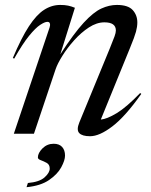

<svg xmlns="http://www.w3.org/2000/svg" viewBox="-20 -542 612 778"><path d="M37.5 -304.5 32 -307Q66.5 -388.5 97.2 -435.5Q128 -482.5 158.8 -502.2Q189.5 -522 224 -522Q242.5 -522 255.8 -519.2Q269 -516.5 283.5 -510.5L224.5 -322Q279.5 -407 319.2 -450Q359 -493 390.8 -507.5Q422.5 -522 453.5 -522Q499 -522 517.8 -501.2Q536.5 -480.5 536.5 -451Q536.5 -434 531 -413.5Q525.5 -393 506.5 -347L388.5 -57.5Q413 -59.5 452.5 -83.2Q492 -107 548 -165L552.5 -161.5Q487.5 -69.5 435.2 -29.8Q383 10 345 10Q313 10 301 -2.8Q289 -15.5 301.5 -46L425 -346Q439 -380 444.2 -394.8Q449.5 -409.5 449.5 -418.5Q449.5 -451.5 403 -451.5Q372 -451.5 340.2 -430.8Q308.5 -410 280.5 -378.8Q252.5 -347.5 232.8 -315.8Q213 -284 205.5 -262L117.5 0H36L181 -431Q184 -439.5 182.2 -446.5Q180.5 -453.5 172 -453.5Q161.5 -453.5 142.8 -441.2Q124 -429 97.8 -396.8Q71.5 -364.5 37.5 -304.5ZM133.5 96Q133.5 78 152.2 59.2Q171 40.5 197.5 40.5Q220 40.5 231.8 53.5Q243.5 66.5 243.5 88.5Q243.5 107.5 228.2 135.8Q213 164 178.8 187.5Q144.5 211 87.5 216.5L93 199.5Q139.5 195.5 160.5 176.8Q181.5 158 181.5 141Q181.5 125 169.5 118.2Q157.5 111.5 145.5 107.2Q133.5 103 133.5 96Z"/></svg>

Font: Newsreader Display
Style: Italic
Weight: 400
Italic angle: -17°
Designer: Hugues Gentile
Foundry: Production Type
Version: Version 1.001